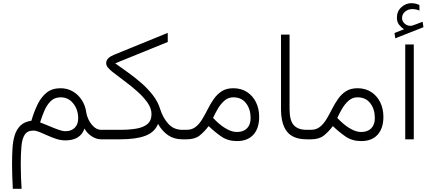

<svg xmlns="http://www.w3.org/2000/svg" viewBox="-20 -875 2701 1206"><path d="M522 -168.5Q525.9 -143.6 539.1 -118.4Q552.2 -93.3 572 -76.4Q591.8 -59.6 615.2 -59.6H636.2V0H615.2Q584 0 555.2 -19.3Q526.4 -38.6 510.7 -67.4Q484.9 6.8 390.1 6.8Q362.3 6.8 333.7 -2.4Q305.2 -11.7 278.6 -23.9Q252 -36.1 229 -45.4Q206.1 -54.7 189.5 -54.7Q152.3 -54.7 135.7 -29.5Q119.1 -4.4 114.7 43Q110.4 90.3 110.4 157.2Q110.4 203.1 111.8 236.1Q113.3 269 115.7 311H60.5Q58.6 269 57.1 232.7Q55.7 196.3 55.7 159.7Q55.7 106 58.3 58.8Q61 11.7 72.5 -25.4Q84 -62.5 108.6 -86.4Q133.3 -110.4 177.2 -116.7Q193.4 -172.4 215.8 -218.8Q238.3 -265.1 272.9 -293Q307.6 -320.8 359.9 -320.8Q402.8 -320.8 437.3 -300.8Q471.7 -280.8 493.9 -246.3Q516.1 -211.9 522 -168.5ZM471.2 -130.9Q471.2 -186 440.4 -224.9Q409.7 -263.7 360.8 -263.7Q322.8 -263.7 298.3 -239.5Q273.9 -215.3 258.5 -179Q243.2 -142.6 231.9 -106.4Q260.7 -95.2 291 -82.3Q321.3 -69.3 347.7 -60.1Q374 -50.8 391.1 -50.8Q428.2 -50.8 449.7 -72.8Q471.2 -94.7 471.2 -130.9Z M703.6 -477.1Q740.7 -450.7 784.2 -419.7Q827.6 -388.7 868.7 -352.8Q909.7 -316.9 941.2 -275.9Q972.7 -234.9 986.3 -189Q1003.4 -134.8 1037.4 -97.2Q1071.3 -59.6 1125 -59.6H1147V0H1125Q1073.2 0 1035.9 -25.6Q998.5 -51.3 972.7 -96.7Q951.2 -43.9 892.6 -22Q834 0 735.8 0H616.7V-59.6H735.4Q793.9 -59.6 838.1 -67.4Q882.3 -75.2 907 -96.7Q931.6 -118.2 931.6 -158.2Q931.6 -194.8 906 -231Q880.4 -267.1 841.3 -301.8Q802.2 -336.4 760 -367.4Q717.8 -398.4 684.6 -424.8Q670.9 -436 658.9 -449.7Q647 -463.4 647 -478Q647 -496.1 660.2 -508.8Q673.3 -521.5 695.8 -530.8L1033.7 -668.5V-611.3Z M1468.3 11.2Q1412.1 11.2 1370.8 -17.1Q1329.6 -45.4 1290.5 -83Q1263.7 -47.4 1233.9 -23.7Q1204.1 0 1153.3 0H1127.4V-59.6H1152.3Q1186.5 -59.6 1209.7 -78.4Q1232.9 -97.2 1250.7 -127Q1268.6 -156.7 1285.4 -190.2Q1302.2 -223.6 1323 -253.4Q1343.8 -283.2 1373 -302Q1402.3 -320.8 1445.3 -320.8Q1495.1 -320.8 1531.7 -296.9Q1568.4 -272.9 1588.1 -232.4Q1607.9 -191.9 1607.9 -141.1Q1607.9 -68.8 1571.5 -28.8Q1535.2 11.2 1468.3 11.2ZM1444.8 -263.7Q1413.6 -263.7 1389.9 -242.9Q1366.2 -222.2 1348.6 -192.4Q1331.1 -162.6 1318.4 -134.3Q1354 -96.2 1388.2 -74.2Q1431.6 -45.9 1467.3 -45.9Q1508.8 -45.9 1531.5 -68.8Q1554.2 -91.8 1554.2 -133.3Q1554.2 -188.5 1525.9 -226.1Q1497.6 -263.7 1444.8 -263.7Z M1745.1 -657.7H1798.8V-190.9Q1798.8 -118.2 1825.2 -88.9Q1851.6 -59.6 1906.2 -59.6H1927.2V0H1906.2Q1821.8 0 1783.4 -47.4Q1745.1 -94.7 1745.1 -190.4Z M2248.5 11.2Q2192.4 11.2 2151.1 -17.1Q2109.9 -45.4 2070.8 -83Q2043.9 -47.4 2014.2 -23.7Q1984.4 0 1933.6 0H1907.7V-59.6H1932.6Q1966.8 -59.6 1990 -78.4Q2013.2 -97.2 2031 -127Q2048.8 -156.7 2065.7 -190.2Q2082.5 -223.6 2103.3 -253.4Q2124 -283.2 2153.3 -302Q2182.6 -320.8 2225.6 -320.8Q2275.4 -320.8 2312 -296.9Q2348.6 -272.9 2368.4 -232.4Q2388.2 -191.9 2388.2 -141.1Q2388.2 -68.8 2351.8 -28.8Q2315.4 11.2 2248.5 11.2ZM2225.1 -263.7Q2193.8 -263.7 2170.2 -242.9Q2146.5 -222.2 2128.9 -192.4Q2111.3 -162.6 2098.6 -134.3Q2134.3 -96.2 2168.5 -74.2Q2211.9 -45.9 2247.6 -45.9Q2289.1 -45.9 2311.8 -68.8Q2334.5 -91.8 2334.5 -133.3Q2334.5 -188.5 2306.2 -226.1Q2277.8 -263.7 2225.1 -263.7Z M2518.1 -691.4Q2500 -702.6 2486.6 -719.7Q2473.1 -736.8 2473.1 -764.6Q2473.1 -804.7 2501.2 -829.8Q2529.3 -855 2564 -855Q2589.8 -855 2614.3 -843.8L2614.7 -808.6Q2602.5 -814 2591.1 -815.9Q2579.6 -817.9 2568.4 -817.9Q2544.4 -817.9 2524.9 -802.2Q2505.4 -786.6 2505.4 -761.2Q2505.4 -740.2 2523.7 -725.1Q2542 -710 2565.4 -713.4Q2567.9 -713.4 2570.3 -714.4Q2572.8 -715.3 2574.7 -715.8L2634.8 -738.3L2639.6 -704.1L2462.9 -634.3L2458 -667.5ZM2579.1 -595.7V0H2525.4V-595.7Z"/></svg>

Font: Vazirmatn RD UI FD ExtraLight
Style: Regular
Weight: 200
Designer: Saber Rastikerdar
Foundry: Saber Rastikerdar
Version: Version 33.003